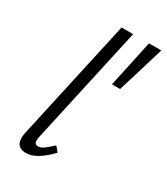

<svg xmlns="http://www.w3.org/2000/svg" viewBox="-179 -792 765 878"><g transform="rotate(30 203.5 -353.0)"><path d="M105 5Q85 5 72 -3Q59 -11 55 -28.5Q51 -46 56 -72L197 -711H258L121 -89Q117 -70 120 -59.5Q123 -49 138 -49Q152 -49 169 -61.5Q186 -74 208 -95L230 -69Q197 -34 165.5 -14.5Q134 5 105 5ZM332 -464H289L342 -711H407Z"/></g></svg>

Font: Ysabeau Office
Style: Italic
Weight: 400
Italic angle: -12°
Designer: Christian Thalmann (Catharsis Fonts)
Version: Version 2.001;gftools[0.9.30]; featfreeze: tnum,lnum,ss02